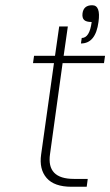

<svg xmlns="http://www.w3.org/2000/svg" viewBox="-20 -713 421 733"><path d="M171 -125Q157 -30 262 -30H315L311 0H253Q187 0 158 -33.5Q129 -67 137 -123L186 -472H106L110 -500H190L206 -612H239L223 -500H381L377 -472H219ZM356 -629Q345 -547 289 -547L292 -568Q322 -568 330 -629Q309 -629 301 -637Q293 -645 295 -662Q299 -693 332 -693Q365 -693 356 -629Z"/></svg>

Font: Fivo Sans Thin
Style: Regular
Weight: 250
Foundry: Alexander Slobzheninov
Version: 1.0